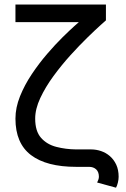

<svg xmlns="http://www.w3.org/2000/svg" viewBox="-20 -743 563 855"><path d="M48.8 -722.7V-644.5H331.1L451.7 -652.3V-722.7ZM136.7 -214.8Q136.7 -257.8 159.4 -306.4Q182.1 -355 218 -404.1Q253.9 -453.1 294.2 -497.6Q334.5 -542 370.4 -576.9Q406.2 -611.8 429 -632.1Q451.7 -652.3 451.7 -652.3L331.1 -644.5Q331.1 -644.5 310.8 -626.5Q290.5 -608.4 258.3 -576.7Q226.1 -544.9 189.9 -502.9Q153.8 -460.9 121.6 -412.8Q89.4 -364.7 69.1 -314.2Q48.8 -263.7 48.8 -214.8Q48.8 -105 117.9 -52.5Q187 0 319.3 0H376.5Q396 0 408.2 11.2Q420.4 22.5 420.4 44.4Q420.4 50.3 417.7 57.9Q415 65.4 412.6 69.8L496.6 92.8Q501.5 84.5 504.9 70.3Q508.3 56.2 508.3 44.4Q508.3 13.2 497.6 -9.8Q486.8 -32.7 469.2 -47.9Q451.7 -63 429.9 -70.3Q408.2 -77.6 386.2 -77.6H319.3Q272.9 -78.1 231 -88.9Q189 -99.6 162.8 -129.2Q136.7 -158.7 136.7 -214.8Z"/></svg>

Font: Giphurs SC
Style: Regular
Weight: 400
Version: Version 0.920